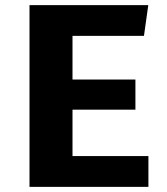

<svg xmlns="http://www.w3.org/2000/svg" viewBox="-20 -731 655 751"><path d="M263.6 -590.8V-420H509.7V-302.1H263.6V-120.5H560.5V0H95.4V-710.8H560L543.1 -590.8Z"/></svg>

Font: Fira Code
Style: Bold
Weight: 700
Monospace: yes
Designer: Carrois Corporate, Edenspiekermann AG, Nikita Prokopov
Foundry: Carrois Corporate, Edenspiekermann AG, Nikita Prokopov
Version: Version 6.000; ttfautohint (v1.8.2) -l 8 -r 50 -G 200 -x 14 